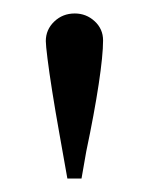

<svg xmlns="http://www.w3.org/2000/svg" viewBox="-20 -696 220 285"><path d="M80 -431Q74 -465 68 -498.5Q62 -532 57.5 -560.5Q53 -589 50.5 -609Q48 -629 48 -635Q48 -652 60.5 -664Q73 -676 91 -676Q108 -676 120.5 -664.5Q133 -653 133 -636Q133 -614 126.5 -571Q120 -528 108 -471L101 -431Z"/></svg>

Font: Klingon pIqaD HaSta
Style: Regular
Weight: 400
Width: 0
Designer: Mike Neff (qa'vaj)
Foundry: Mike Neff and Michael Everson
Version: Version 2.003